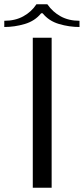

<svg xmlns="http://www.w3.org/2000/svg" viewBox="-91 -876 391 896"><path d="M62 -700H150V0H62ZM79 -856H130Q155 -820 192.5 -799.5Q230 -779 280 -779V-750Q232 -750 184.5 -764Q137 -778 108 -814H101Q72 -778 24.5 -764Q-23 -750 -71 -750V-779Q-20 -779 18 -800Q56 -821 79 -856Z"/></svg>

Font: Phudu Light
Style: Regular
Weight: 400
Version: Version 1.005;gftools[0.9.23]